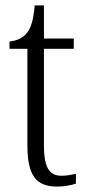

<svg xmlns="http://www.w3.org/2000/svg" viewBox="-20 -678 321 708"><path d="M191 10C217 10 243 5 260 -1V-37C241 -33 227 -30 206 -30C163 -30 142 -59 142 -141V-498H252V-536H142V-658H108C103 -605 95 -575 78 -555C64 -538 43 -528 15 -525V-498H81V-143C81 -29 114 10 191 10Z"/></svg>

Font: Noto Serif Georgian Condensed Light
Style: Regular
Weight: 300
Width: 3
Designer: Monotype Design Team, Akaki Razmadze
Foundry: Google LLC
Version: Version 2.003